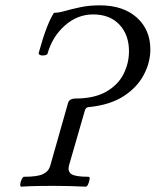

<svg xmlns="http://www.w3.org/2000/svg" viewBox="-20 -696 583 719"><path d="M59 3Q55 2 56 -7Q57 -16 61.5 -25Q66 -34 70 -34Q120 -34 141 -44Q162 -54 168 -75L235 -311Q238 -320 245.5 -323.5Q253 -327 261 -327Q333 -327 377.5 -352.5Q422 -378 442.5 -418.5Q463 -459 463 -504Q463 -566 427 -604Q391 -642 329 -642Q270 -642 223 -600.5Q176 -559 158 -495Q157 -491 148 -489Q139 -487 131.5 -489.5Q124 -492 125 -498Q141 -556 155 -592Q169 -628 182 -648Q199 -648 223.5 -655Q248 -662 281 -669Q314 -676 354 -676Q441 -676 492 -630.5Q543 -585 543 -511Q543 -462 518 -415Q493 -368 442.5 -335.5Q392 -303 313 -295Q302 -295 298 -283L238 -75Q233 -54 247.5 -44Q262 -34 312 -34Q317 -34 315.5 -24.5Q314 -15 310 -6Q306 3 301 3Q241 0 178 0Q153 0 122 0.5Q91 1 59 3Z"/></svg>

Font: Junicode
Style: Italic
Weight: 400
Italic angle: -11°
Designer: Peter S. Baker
Version: Version 2.100; ttfautohint (v1.8.4)